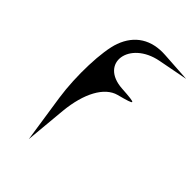

<svg xmlns="http://www.w3.org/2000/svg" viewBox="-286 -1039 1233 1233"><g transform="rotate(45 331.0 -422.0)"><path d="M172 -247 221 79 247 -203C264 -379 330 -500 424 -525C557 -560 556 -565 415 -574C194 -588 230 -826 459 -870L662 -909L459 -922C327 -931 233 -872 190 -754C154 -656 146 -423 172 -247Z"/></g></svg>

Font: Venom Sans
Style: Regular
Weight: 400
Version: Version 1.001